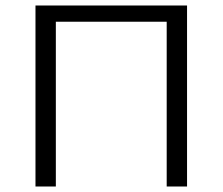

<svg xmlns="http://www.w3.org/2000/svg" viewBox="-20 -678 809 698"><path d="M660 0H586V-599H183V0H109V-658H660Z"/></svg>

Font: Ysabeau
Style: Regular
Weight: 400
Designer: Christian Thalmann (Catharsis Fonts)
Version: Version 0.003